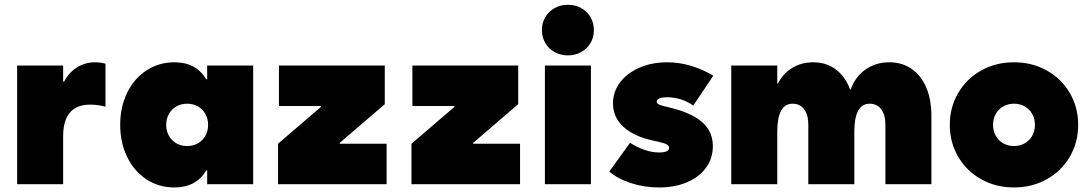

<svg xmlns="http://www.w3.org/2000/svg" viewBox="-20 -782 4622 815"><path d="M52.7 -503.9H248V-435.5H252Q272.9 -474.6 307.1 -496.1Q341.3 -517.6 383.8 -517.6Q404.3 -517.6 427.7 -511.7V-329.1Q395.5 -337.9 363.3 -337.9Q248 -337.9 248 -203.1V0H52.7Z M863.3 -252Q863.3 -277.8 851.8 -298.3Q840.3 -318.8 820.1 -330.3Q799.8 -341.8 774.4 -341.8Q749 -341.8 728.8 -330.3Q708.5 -318.8 697 -298.3Q685.5 -277.8 685.5 -252Q685.5 -226.1 697 -205.6Q708.5 -185.1 728.8 -173.6Q749 -162.1 774.4 -162.1Q799.8 -162.1 820.1 -173.6Q840.3 -185.1 851.8 -205.6Q863.3 -226.1 863.3 -252ZM859.4 0V-58.6H855.5Q812.5 13.7 720.7 13.7Q653.8 13.7 601.3 -21Q548.8 -55.7 519.5 -116.2Q490.2 -176.8 490.2 -252Q490.2 -327.1 519.5 -387.7Q548.8 -448.2 601.3 -482.9Q653.8 -517.6 720.7 -517.6Q812.5 -517.6 855.5 -445.3H859.4V-503.9H1054.7V0Z M1160.2 -171.9 1342.8 -328.6V-332H1164.1V-503.9H1613.3V-339.8L1421.9 -175.3V-171.9H1621.1V0H1160.2Z M1726.6 -171.9 1909.2 -328.6V-332H1730.5V-503.9H2179.7V-339.8L1988.3 -175.3V-171.9H2187.5V0H1726.6Z M2293 -503.9H2488.3V0H2293ZM2280.3 -654.3Q2280.3 -684.6 2294.7 -709.2Q2309.1 -733.9 2334.5 -747.8Q2359.9 -761.7 2390.6 -761.7Q2421.4 -761.7 2446.8 -747.8Q2472.2 -733.9 2486.6 -709.2Q2501 -684.6 2501 -654.3Q2501 -624 2486.6 -599.4Q2472.2 -574.7 2446.8 -560.8Q2421.4 -546.9 2390.6 -546.9Q2359.9 -546.9 2334.5 -560.8Q2309.1 -574.7 2294.7 -599.4Q2280.3 -624 2280.3 -654.3Z M2566.4 -53.7 2654.3 -175.8Q2720.2 -134.8 2777.3 -134.8Q2820.3 -134.8 2820.3 -154.3Q2820.3 -163.1 2810.5 -168.7Q2800.8 -174.3 2777.3 -179.7L2754.9 -184.6Q2670.9 -202.6 2626.5 -243.4Q2582 -284.2 2582 -342.8Q2582 -392.6 2612.1 -432.4Q2642.1 -472.2 2694.8 -494.9Q2747.6 -517.6 2812.5 -517.6Q2910.6 -517.6 3007.8 -460.9L2922.9 -334Q2871.6 -369.1 2812.5 -369.1Q2790.5 -369.1 2779.1 -364.3Q2767.6 -359.4 2767.6 -350.6Q2767.6 -344.2 2773.9 -340.1Q2780.3 -335.9 2795.9 -332L2820.3 -326.2Q2915.5 -303.2 2960.7 -263.4Q3005.9 -223.6 3005.9 -162.1Q3005.9 -110.4 2977.3 -70.6Q2948.7 -30.8 2896.7 -8.5Q2844.7 13.7 2777.3 13.7Q2715.8 13.7 2659.4 -4.4Q2603 -22.5 2566.4 -53.7Z M3084 -503.9H3279.3V-427.7H3282.2Q3303.7 -469.7 3342.8 -493.7Q3381.8 -517.6 3431.6 -517.6Q3487.3 -517.6 3527.8 -487.3Q3568.4 -457 3588.9 -401.4H3590.8Q3609.4 -455.1 3653.1 -486.3Q3696.8 -517.6 3754.9 -517.6Q3809.1 -517.6 3849.6 -489.7Q3890.1 -461.9 3911.9 -410.4Q3933.6 -358.9 3933.6 -289.1V0H3738.3V-253.9Q3738.3 -294.4 3720.5 -318.1Q3702.6 -341.8 3671.9 -341.8Q3606.4 -341.8 3606.4 -222.7V0H3411.1V-253.9Q3411.1 -294.4 3393.3 -318.1Q3375.5 -341.8 3344.7 -341.8Q3279.3 -341.8 3279.3 -222.7V0H3084Z M4011.7 -252Q4011.7 -326.7 4047.4 -387.5Q4083 -448.2 4145.3 -482.9Q4207.5 -517.6 4284.2 -517.6Q4360.8 -517.6 4423.1 -482.9Q4485.4 -448.2 4521 -387.5Q4556.6 -326.7 4556.6 -252Q4556.6 -177.2 4521 -116.5Q4485.4 -55.7 4423.1 -21Q4360.8 13.7 4284.2 13.7Q4207.5 13.7 4145.3 -21Q4083 -55.7 4047.4 -116.5Q4011.7 -177.2 4011.7 -252ZM4373 -252Q4373 -277.8 4361.6 -298.3Q4350.1 -318.8 4329.8 -330.3Q4309.6 -341.8 4284.2 -341.8Q4258.8 -341.8 4238.5 -330.3Q4218.3 -318.8 4206.8 -298.3Q4195.3 -277.8 4195.3 -252Q4195.3 -226.1 4206.8 -205.6Q4218.3 -185.1 4238.5 -173.6Q4258.8 -162.1 4284.2 -162.1Q4309.6 -162.1 4329.8 -173.6Q4350.1 -185.1 4361.6 -205.6Q4373 -226.1 4373 -252Z"/></svg>

Font: Wanted Sans ExtraBlack
Style: Regular
Weight: 900
Designer: Original Design by Kil Hyung-jin and Kang Hanbin, Wanted Lab, Inc; Hangeul from Source Han Sans by Jang Soo-young and Ka
Foundry: Wanted Lab, Inc.
Version: Version 1.001